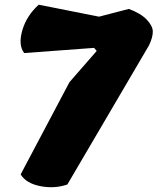

<svg xmlns="http://www.w3.org/2000/svg" viewBox="-20 -788 671 818"><path d="M615 -595 267 -2Q212 17 151.5 5Q91 -7 68 -45L276 -438L392 -571L381 -584L83 -562Q57 -596 75 -658.5Q93 -721 145 -768L402 -717L529 -750Q580 -731 605.5 -704Q631 -677 631 -653Q631 -629 615 -595Z"/></svg>

Font: Tillana ExtraBold
Style: Regular
Weight: 800
Designer: Lipi Raval (Devanagari, Latin), Jonny Pinhorn (Latin)
Foundry: Indian Type Foundry
Version: Version 2.003;PS 1.0;hotconv 1.0.79;makeotf.lib2.5.61930; tt